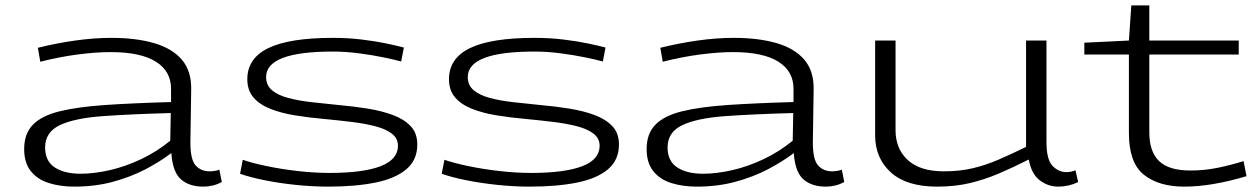

<svg xmlns="http://www.w3.org/2000/svg" viewBox="-20 -685 4686 715"><path d="M70 -130Q70 -187 102.5 -220.5Q135 -254 202 -270.5Q269 -287 372 -294Q475 -301 617 -305V-352Q618 -419 561 -455Q504 -491 392 -491Q337 -491 268.5 -482Q200 -473 130 -455L121 -507Q189 -524 259.5 -534Q330 -544 395 -544Q486 -544 553.5 -524.5Q621 -505 657 -463Q693 -421 692 -353L689 -154Q689 -91 708.5 -69Q728 -47 761 -47Q770 -47 779 -48.5Q788 -50 797 -53L806 -7Q774 10 737 10Q685 10 654 -17Q623 -44 618 -115Q576 -83 521.5 -54.5Q467 -26 400.5 -8Q334 10 257 10Q204 10 161.5 -3.5Q119 -17 94.5 -48Q70 -79 70 -130ZM148 -136Q148 -85 184 -61.5Q220 -38 280 -38Q331 -38 389.5 -51.5Q448 -65 506 -92.5Q564 -120 614 -161L616 -264Q467 -260 362.5 -252.5Q258 -245 203 -219Q148 -193 148 -136Z M874 -38 884 -90Q918 -78 973 -66.5Q1028 -55 1089.5 -48Q1151 -41 1207 -41Q1332 -41 1397 -66Q1462 -91 1462 -142Q1462 -170 1439 -187.5Q1416 -205 1377 -215Q1338 -225 1289 -231Q1240 -237 1187 -242Q1130 -247 1078 -255.5Q1026 -264 986 -280Q946 -296 923.5 -322.5Q901 -349 901 -390Q901 -468 979.5 -506Q1058 -544 1220 -544Q1275 -544 1325.5 -538Q1376 -532 1417 -523.5Q1458 -515 1484 -508L1474 -456Q1449 -463 1407.5 -471.5Q1366 -480 1316.5 -486.5Q1267 -493 1219 -493Q971 -493 971 -398Q971 -367 993.5 -348.5Q1016 -330 1054 -320Q1092 -310 1140.5 -304.5Q1189 -299 1240 -294Q1297 -289 1349.5 -280.5Q1402 -272 1443.5 -256.5Q1485 -241 1509.5 -215Q1534 -189 1534 -147Q1534 -89 1493 -54.5Q1452 -20 1377.5 -5Q1303 10 1202 10Q1143 10 1081 3.5Q1019 -3 964.5 -14Q910 -25 874 -38Z M1625 -38 1635 -90Q1669 -78 1724 -66.5Q1779 -55 1840.5 -48Q1902 -41 1958 -41Q2083 -41 2148 -66Q2213 -91 2213 -142Q2213 -170 2190 -187.5Q2167 -205 2128 -215Q2089 -225 2040 -231Q1991 -237 1938 -242Q1881 -247 1829 -255.5Q1777 -264 1737 -280Q1697 -296 1674.5 -322.5Q1652 -349 1652 -390Q1652 -468 1730.5 -506Q1809 -544 1971 -544Q2026 -544 2076.5 -538Q2127 -532 2168 -523.5Q2209 -515 2235 -508L2225 -456Q2200 -463 2158.5 -471.5Q2117 -480 2067.5 -486.5Q2018 -493 1970 -493Q1722 -493 1722 -398Q1722 -367 1744.5 -348.5Q1767 -330 1805 -320Q1843 -310 1891.5 -304.5Q1940 -299 1991 -294Q2048 -289 2100.5 -280.5Q2153 -272 2194.5 -256.5Q2236 -241 2260.5 -215Q2285 -189 2285 -147Q2285 -89 2244 -54.5Q2203 -20 2128.5 -5Q2054 10 1953 10Q1894 10 1832 3.5Q1770 -3 1715.5 -14Q1661 -25 1625 -38Z M2388 -130Q2388 -187 2420.5 -220.5Q2453 -254 2520 -270.5Q2587 -287 2690 -294Q2793 -301 2935 -305V-352Q2936 -419 2879 -455Q2822 -491 2710 -491Q2655 -491 2586.5 -482Q2518 -473 2448 -455L2439 -507Q2507 -524 2577.5 -534Q2648 -544 2713 -544Q2804 -544 2871.5 -524.5Q2939 -505 2975 -463Q3011 -421 3010 -353L3007 -154Q3007 -91 3026.5 -69Q3046 -47 3079 -47Q3088 -47 3097 -48.5Q3106 -50 3115 -53L3124 -7Q3092 10 3055 10Q3003 10 2972 -17Q2941 -44 2936 -115Q2894 -83 2839.5 -54.5Q2785 -26 2718.5 -8Q2652 10 2575 10Q2522 10 2479.5 -3.5Q2437 -17 2412.5 -48Q2388 -79 2388 -130ZM2466 -136Q2466 -85 2502 -61.5Q2538 -38 2598 -38Q2649 -38 2707.5 -51.5Q2766 -65 2824 -92.5Q2882 -120 2932 -161L2934 -264Q2785 -260 2680.5 -252.5Q2576 -245 2521 -219Q2466 -193 2466 -136Z M3470 10Q3356 10 3297.5 -43Q3239 -96 3239 -181V-534H3315V-200Q3315 -131 3360.5 -89Q3406 -47 3495 -47Q3554 -47 3602.5 -58.5Q3651 -70 3698.5 -90.5Q3746 -111 3801 -138V-534H3877V-156Q3877 -91 3899.5 -67.5Q3922 -44 3951 -44Q3969 -44 3985 -51L3995 -7Q3960 10 3921 10Q3883 10 3852 -13.5Q3821 -37 3811 -91Q3752 -61 3699 -38.5Q3646 -16 3591 -3Q3536 10 3470 10Z M4390 10Q4295 10 4239.5 -34.5Q4184 -79 4184 -189V-482H4018V-526L4184 -534L4193 -665H4260V-534H4593V-482H4260V-192Q4260 -120 4296.5 -85Q4333 -50 4413 -50Q4465 -50 4514 -60Q4563 -70 4611 -85L4622 -29Q4492 10 4390 10Z"/></svg>

Font: Georama ExtraExtended Light
Style: Regular
Weight: 300
Width: 8
Designer: Jean-Baptiste Levee
Foundry: Production Type
Version: Version 1.000